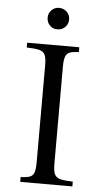

<svg xmlns="http://www.w3.org/2000/svg" viewBox="-58 -880 490 917"><g transform="rotate(5 187.5 -422.0)"><path d="M75 0V-23Q102 -24 117.5 -29Q133 -34 139 -50Q145 -66 145 -100V-565Q145 -600 137.5 -615.5Q130 -631 110 -636Q90 -641 50 -642V-665H300V-642Q273 -641 258 -636Q243 -631 236.5 -615.5Q230 -600 230 -565V-100Q230 -66 237.5 -50Q245 -34 265.5 -29Q286 -24 325 -23V0ZM188 -741Q166 -741 151.5 -756Q137 -771 137 -793Q137 -814 151.5 -829Q166 -844 188 -844Q210 -844 225 -829Q240 -814 240 -793Q240 -771 225 -756Q210 -741 188 -741Z"/></g></svg>

Font: Bona Nova SC
Style: Regular
Weight: 400
Designer: Mateusz Machalski
Foundry: Capitalics
Version: Version 4.001; ttfautohint (v1.8.4.7-5d5b)